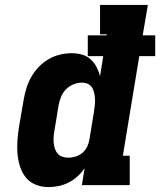

<svg xmlns="http://www.w3.org/2000/svg" viewBox="-20 -755 653 783"><path d="M178 8Q151 8 126.5 -1.5Q102 -11 86 -30.5Q70 -50 62 -75Q54 -100 51.5 -126.5Q49 -153 51 -180.5Q53 -208 57 -235L76 -345Q80 -369 87 -393Q94 -417 106.5 -439.5Q119 -462 137 -481Q155 -500 177 -513Q199 -526 223.5 -532Q248 -538 273 -538Q294 -538 314 -532.5Q334 -527 349 -513.5Q364 -500 373.5 -482Q383 -464 388 -444L401 -526H338V-611H415L416 -615H388V-735H583L562 -611H613V-526H548L481 -120H509V0H314L325 -69Q313 -51 296.5 -36Q280 -21 260.5 -11Q241 -1 220 3.5Q199 8 178 8ZM259 -112Q274 -112 289.5 -117Q305 -122 317 -132.5Q329 -143 336 -158Q343 -173 345 -188L363 -298Q365 -311 366.5 -324Q368 -337 367.5 -349.5Q367 -362 364.5 -374.5Q362 -387 356 -397Q350 -407 339 -412.5Q328 -418 315 -418Q297 -418 279.5 -411Q262 -404 249 -390.5Q236 -377 229 -360Q222 -343 219 -326L201 -216Q199 -204 198.5 -191.5Q198 -179 199.5 -167.5Q201 -156 205 -145.5Q209 -135 216.5 -127Q224 -119 235.5 -115.5Q247 -112 259 -112Z"/></svg>

Font: Iosevka Curly Slab HvExObl
Style: Regular
Weight: 900
Width: 7
Italic angle: -9°
Monospace: yes
Designer: Belleve Invis
Foundry: Belleve Invis
Version: Version 11.1.0; ttfautohint (v1.8.3)